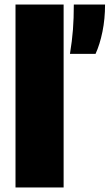

<svg xmlns="http://www.w3.org/2000/svg" viewBox="-20 -828 484 848"><path d="M48.5 0V-808H261V0ZM289 -590Q298.5 -648 302.2 -697.2Q306 -746.5 306 -808H444Q444 -744.5 432.5 -688Q421 -631.5 402 -590Z"/></svg>

Font: Encode Sans Black
Style: Regular
Weight: 900
Designer: Multiple Designers
Foundry: Impallari Type
Version: Version 3.002; ttfautohint (v1.8.3) -l 8 -r 50 -G 200 -x 14 